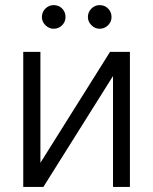

<svg xmlns="http://www.w3.org/2000/svg" viewBox="-20 -734 602 754"><path d="M412.1 -530.3H490.2V0H423.8V-435.5L150.4 0H71.3V-530.3H138.7V-94.7ZM144.5 -667Q144.5 -686.5 158.2 -700.2Q171.9 -713.9 190.4 -713.9Q210.9 -713.9 224.1 -700.4Q237.3 -687 237.3 -667Q237.3 -648.4 223.9 -634.8Q210.4 -621.1 190.4 -621.1Q172.4 -621.1 158.4 -635Q144.5 -648.9 144.5 -667ZM325.2 -667Q325.2 -686.5 338.9 -700.2Q352.5 -713.9 371.1 -713.9Q391.1 -713.9 404.5 -700.4Q418 -687 418 -667Q418 -648.4 404.3 -634.8Q390.6 -621.1 371.1 -621.1Q353 -621.1 339.1 -635Q325.2 -648.9 325.2 -667Z"/></svg>

Font: Pretendard JP Light
Style: Regular
Weight: 300
Designer: Base glyphs from Inter by Rasmus Andersson; Hangeul glyphs from Noto Sans CJK(Source Han Sans) by Jang Soo-young and Kan
Foundry: Kil Hyung-jin
Version: Version 1.309